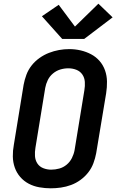

<svg xmlns="http://www.w3.org/2000/svg" viewBox="-20 -1012 640 1040"><path d="M255 8Q224 8 193 2.5Q162 -3 135.5 -17Q109 -31 89.5 -53.5Q70 -76 60 -104.5Q50 -133 49.5 -164.5Q49 -196 55 -228L108 -553Q113 -580 123 -607Q133 -634 151 -657Q169 -680 193.5 -697.5Q218 -715 245 -725.5Q272 -736 299.5 -741Q327 -746 355 -746Q387 -746 417 -739Q447 -732 473.5 -718Q500 -704 519.5 -681.5Q539 -659 549 -630.5Q559 -602 559.5 -570.5Q560 -539 555 -507L501 -182Q496 -155 486 -128Q476 -101 458 -78Q440 -55 416 -37.5Q392 -20 365 -10Q338 0 310 4Q282 8 255 8ZM257 -93Q279 -93 301 -99Q323 -105 341 -120Q359 -135 369.5 -156Q380 -177 384 -199L437 -523Q441 -546 439.5 -568.5Q438 -591 426 -608.5Q414 -626 393.5 -634Q373 -642 350 -642Q328 -642 306.5 -635.5Q285 -629 267 -614Q249 -599 239 -578.5Q229 -558 225 -536L172 -212Q168 -189 169.5 -166.5Q171 -144 182.5 -126.5Q194 -109 214.5 -101Q235 -93 257 -93ZM317 -801 207 -924 298 -986 386 -868 513 -992 590 -918 436 -801Z"/></svg>

Font: Iosevka Curly Extended Oblique
Style: Bold
Weight: 700
Width: 7
Italic angle: -9°
Monospace: yes
Designer: Belleve Invis
Foundry: Belleve Invis
Version: Version 11.1.0; ttfautohint (v1.8.3)